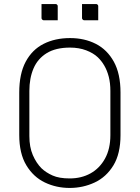

<svg xmlns="http://www.w3.org/2000/svg" viewBox="-20 -908 690 948"><path d="M326 -720Q397 -720 453 -691.5Q509 -663 542 -603.5Q575 -544 575 -451V-241Q575 -149 540 -91.5Q505 -34 447.5 -7Q390 20 324 20Q258 20 201.5 -7Q145 -34 110 -92Q75 -150 75 -242V-451Q75 -544 107 -603.5Q139 -663 195.5 -691.5Q252 -720 326 -720ZM125 -236Q125 -182 142 -142.5Q159 -103 185 -77Q207 -56 239.5 -41.5Q272 -27 324 -27Q382 -27 427 -52Q472 -77 498.5 -125Q525 -173 525 -241V-459Q525 -498 517 -529Q509 -560 495 -584Q481 -608 463 -625Q441 -646 405.5 -659.5Q370 -673 326 -673Q255 -673 210.5 -645.5Q166 -618 145.5 -570Q125 -522 125 -459ZM185 -888Q202 -888 219.5 -888Q237 -888 254 -888Q258 -888 260 -886.5Q262 -885 263.5 -883Q265 -881 265 -877V-808Q248 -808 230.5 -808Q213 -808 196 -808Q193 -808 190.5 -809.5Q188 -811 186.5 -813.5Q185 -816 185 -819ZM385 -888Q402 -888 419.5 -888Q437 -888 454 -888Q458 -888 460 -886.5Q462 -885 463.5 -883Q465 -881 465 -877V-808Q448 -808 430.5 -808Q413 -808 396 -808Q393 -808 390.5 -809.5Q388 -811 386.5 -813.5Q385 -816 385 -819Z"/></svg>

Font: Recursive Sans Linear Light
Style: Regular
Weight: 300
Version: Version 1.085